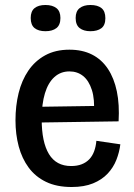

<svg xmlns="http://www.w3.org/2000/svg" viewBox="-20 -736 538 769"><path d="M267 13Q207 13 164.5 -7.5Q122 -28 95 -64.5Q68 -101 55 -149.5Q42 -198 42 -254Q42 -312 54.5 -363Q67 -414 93.5 -453Q120 -492 161 -514.5Q202 -537 258 -537Q310 -537 348.5 -517.5Q387 -498 412 -460.5Q437 -423 448 -370Q459 -317 455 -250L116 -245V-308L384 -312L356 -281Q360 -338 348 -375.5Q336 -413 313 -431.5Q290 -450 258 -450Q223 -450 198 -427.5Q173 -405 160 -362.5Q147 -320 147 -258Q147 -167 176 -119Q205 -71 265 -71Q289 -71 307 -78Q325 -85 337.5 -98Q350 -111 357 -130Q364 -149 366 -172L462 -158Q458 -126 446 -95.5Q434 -65 411 -40.5Q388 -16 352.5 -1.5Q317 13 267 13ZM342 -611Q315 -611 299 -623.5Q283 -636 283 -664Q283 -691 299 -703.5Q315 -716 342 -716Q371 -716 386.5 -703.5Q402 -691 402 -663Q402 -635 386 -623Q370 -611 342 -611ZM162 -611Q134 -611 118.5 -623.5Q103 -636 103 -664Q103 -691 118.5 -703.5Q134 -716 162 -716Q190 -716 206 -703.5Q222 -691 222 -664Q222 -636 206 -623.5Q190 -611 162 -611Z"/></svg>

Font: Bricolage Grotesque SemiCondensed Medium
Style: Regular
Weight: 500
Width: 4
Designer: Mathieu Triay
Foundry: Atelier Triay
Version: Version 1.001;gftools[0.9.33.dev8+g029e19f]